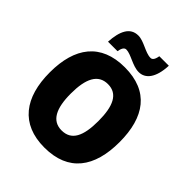

<svg xmlns="http://www.w3.org/2000/svg" viewBox="-254 -1082 1241 1241"><g transform="rotate(45 366.0 -461.5)"><path d="M173 -765H260C266 -805 281 -813 293 -813C336 -813 395 -766 452 -766C511 -766 556 -817 561 -933H474C468 -895 455 -885 441 -885C393 -885 336 -932 284 -932C209 -932 179 -865 173 -765ZM685 -358C685 -587 587 -725 367 -725C149 -725 47 -587 47 -359C47 -130 150 10 366 10C586 10 685 -130 685 -358ZM240 -358C240 -494 277 -571 367 -571C456 -571 492 -495 492 -358C492 -221 457 -147 366 -147C278 -147 240 -223 240 -358Z"/></g></svg>

Font: Noto Sans Sinhala SemiCondensed Black
Style: Regular
Weight: 900
Width: 4
Designer: Jelle Bosma - Monotype Design Team
Foundry: Monotype Imaging Inc.
Version: Version 2.006